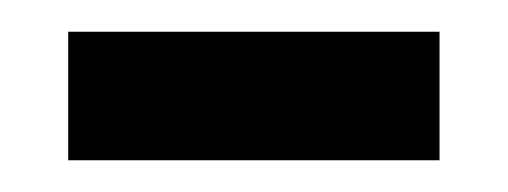

<svg xmlns="http://www.w3.org/2000/svg" viewBox="-20 -333 320 121"><path d="M23 -232H257V-313H23Z"/></svg>

Font: Noto Serif Ethiopic Condensed Medium
Style: Regular
Weight: 500
Width: 3
Designer: Monotype Design Team
Foundry: Monotype Imaging Inc.
Version: Version 2.102